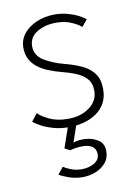

<svg xmlns="http://www.w3.org/2000/svg" viewBox="-75 -473 529 735"><g transform="rotate(-10 189.5 -106.0)"><path d="M189.5 -422.5Q215 -422.5 238 -416.2Q261 -410 279 -400.8Q297 -391.5 307 -383L285.5 -357Q274.5 -367.5 248.5 -379Q222.5 -390.5 189.5 -390.5Q145.5 -390.5 114.2 -371.5Q83 -352.5 83 -317Q83 -282.5 114.2 -262.2Q145.5 -242 195 -229Q232 -219.5 260.8 -205.8Q289.5 -192 306 -169.2Q322.5 -146.5 322.5 -109Q322.5 -79 310.5 -56.2Q298.5 -33.5 277.2 -18.5Q256 -3.5 228 4.2Q200 12 168 12Q137.5 12 110.8 4.8Q84 -2.5 64 -13Q44 -23.5 33 -33L56 -62.5Q69 -48.5 99 -34.2Q129 -20 170.5 -20Q221 -20 254.5 -44.8Q288 -69.5 288 -109Q288 -138.5 272 -156Q256 -173.5 230.5 -183.8Q205 -194 177 -201Q150 -208 126.8 -217.5Q103.5 -227 86 -240.8Q68.5 -254.5 58.8 -273.5Q49 -292.5 49 -317.5Q49 -348.5 68 -372Q87 -395.5 119 -409Q151 -422.5 189.5 -422.5ZM188 209.5Q160 209.5 134.8 200.8Q109.5 192 97 184L118.5 157Q128 164 147.2 171.5Q166.5 179 188 179Q217.5 179 238 166.5Q258.5 154 258.5 133Q258.5 112.5 244.8 102.8Q231 93 208 93Q192.5 93 178.5 95.2Q164.5 97.5 157.5 100L137 89L175 -21L202.5 -7L175 73Q195.5 65.5 223.2 67.5Q251 69.5 272 83.5Q293 97.5 293 126.5Q293 154.5 276.8 173Q260.5 191.5 236.2 200.5Q212 209.5 188 209.5Z"/></g></svg>

Font: League Spartan Thin Thin
Style: Regular
Weight: 250
Version: Version 2.002